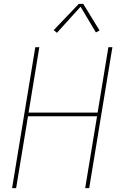

<svg xmlns="http://www.w3.org/2000/svg" viewBox="-20 -981 640 1001"><path d="M43 0 164 -735H185L129 -394H489L545 -735H566L445 0H424L486 -375H126L64 0ZM277 -810 260 -824 391 -961H414L499 -822L480 -812L400 -946Z"/></svg>

Font: Iosevka Curly ThExObl
Style: Regular
Weight: 100
Width: 7
Italic angle: -9°
Monospace: yes
Designer: Belleve Invis
Foundry: Belleve Invis
Version: Version 11.1.0; ttfautohint (v1.8.3)